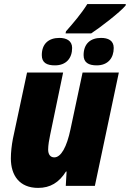

<svg xmlns="http://www.w3.org/2000/svg" viewBox="-20 -907 634 937"><path d="M300 -744H425C464 -769 567 -848 593 -880L594 -887H406C376 -839 338 -795 302 -754ZM248 -588C303 -588 332 -623 332 -673C332 -709 303 -722 270 -722C217 -722 184 -693 184 -638C184 -601 208 -588 248 -588ZM452 -588C507 -588 535 -624 535 -673C535 -710 507 -722 473 -722C421 -722 388 -693 388 -638C388 -602 412 -588 452 -588ZM166 10C225 10 268 -16 302 -70H305L301 0H443L560 -553H383L324 -276C306 -190 278 -139 245 -139C226 -139 215 -153 215 -177C215 -198 220 -227 225 -250L288 -553H112L43 -230C37 -199 33 -164 33 -134C33 -51 75 10 166 10Z"/></svg>

Font: Noto Sans UI SemiCondensed Black
Style: Italic
Weight: 900
Width: 4
Italic angle: -372°
Designer: Monotype Design Team
Foundry: Monotype Imaging Inc.
Version: Version 1.901